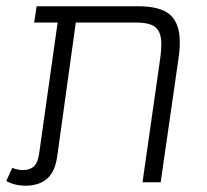

<svg xmlns="http://www.w3.org/2000/svg" viewBox="-25 -582 660 613"><path d="M549 -447Q549 -421 545 -396L488 0H430L487 -399Q490 -423 490 -442Q490 -478 472.5 -494Q455 -510 409 -510H217L158 -85Q151 -34 126 -12Q101 10 59 11Q22 11 -5 -4L14 -46Q33 -39 48 -39Q71 -39 83.5 -51Q96 -63 100 -92L159 -510H84L92 -562H416Q488 -562 518.5 -534.5Q549 -507 549 -447Z"/></svg>

Font: FiraGO Light
Style: Italic
Weight: 300
Italic angle: -8°
Designer: bBox Type GmbH
Foundry: bBox Type GmbH
Version: Version 1.001